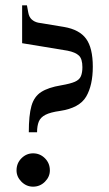

<svg xmlns="http://www.w3.org/2000/svg" viewBox="-20 -693 410 720"><path d="M88 -197Q88 -261 98 -296Q108 -331 134.5 -348Q161 -365 209 -373Q244 -379 261 -386.5Q278 -394 283.5 -407.5Q289 -421 289 -441Q289 -472 276 -484.5Q263 -497 233 -503L63 -531V-673H81L86 -646Q89 -629 99 -620Q109 -611 123 -608L220 -592Q278 -582 303 -547.5Q328 -513 328 -443Q328 -373 303 -330.5Q278 -288 205 -277Q169 -272 150.5 -262.5Q132 -253 125.5 -237Q119 -221 119 -197ZM104 7Q79 7 60.5 -11.5Q42 -30 42 -54Q42 -81 60.5 -99.5Q79 -118 104 -118Q130 -118 148.5 -99.5Q167 -81 167 -54Q167 -30 148.5 -11.5Q130 7 104 7Z"/></svg>

Font: Ibarra Real Nova Medium
Style: Regular
Weight: 500
Designer: Jose Maria Ribagorda & Octavio Pardo
Foundry: Jose Maria Ribagorda
Version: Version 2.000